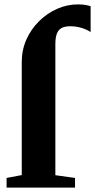

<svg xmlns="http://www.w3.org/2000/svg" viewBox="-20 -854 432 874"><path d="M10 0V-44L79 -57V-572Q79 -627 100.5 -674.8Q122 -722.5 158.5 -758.2Q195 -794 240.5 -814Q286 -834 334.5 -834Q357.5 -834 372 -831Q386.5 -828 392.5 -825.5V-708Q377 -719 351.8 -726.8Q326.5 -734.5 300 -734.5Q276 -734.5 261 -726.8Q246 -719 239 -701.2Q232 -683.5 232 -652.5V-56.5L321.5 -44V0Z"/></svg>

Font: Merriweather 72pt ExtraBold
Style: Regular
Weight: 800
Version: Version 2.100